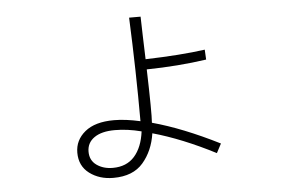

<svg xmlns="http://www.w3.org/2000/svg" viewBox="-46 -629 1092 731"><g transform="rotate(-5 500.0 -263.5)"><path d="M273.4 -70.3Q273.4 -37.1 298.8 -19Q324.2 -1 360.4 -1Q413.1 -1 443.4 -35.2Q473.6 -69.3 481.4 -129.9Q428.7 -143.6 379.9 -143.6Q329.1 -143.6 301.3 -124Q273.4 -104.5 273.4 -70.3ZM230.5 -70.3Q230.5 -118.2 269 -149.9Q307.6 -181.6 379.9 -181.6Q423.8 -181.6 480.5 -168.9Q480.5 -361.3 471.7 -565.4H515.6Q515.6 -547.9 517.6 -491.7Q519.5 -435.5 520.5 -402.3Q656.2 -406.2 748 -418.9L750 -380.9Q642.6 -365.2 521.5 -363.3Q526.4 -196.3 523.4 -159.2Q638.7 -127.9 778.3 -57.6L759.8 -22.5Q632.8 -87.9 521.5 -119.1Q511.7 -52.7 473.1 -7.8Q434.6 37.1 359.4 37.1Q305.7 37.1 268.1 8.8Q230.5 -19.5 230.5 -70.3Z"/></g></svg>

Font: Gothic A1 ExtraLight
Style: Regular
Weight: 275
Designer: HanYang I&C Co.,Ltd.
Foundry: HanYang I&C Co.,Ltd.
Version: Version 2.50